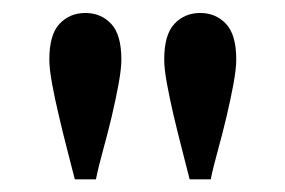

<svg xmlns="http://www.w3.org/2000/svg" viewBox="-20 -702 449 302"><path d="M114.3 -681.6Q138.7 -681.6 154.8 -664.6Q170.9 -647.5 170.9 -608.4Q170.9 -593.8 166.5 -569.8Q162.1 -545.9 155.8 -519Q149.4 -492.2 142.1 -465.8Q134.8 -439.5 130.9 -419.9H97.7Q92.8 -439.5 85.9 -465.8Q79.1 -492.2 72.8 -519Q66.4 -545.9 62 -569.8Q57.6 -593.8 57.6 -608.4Q57.6 -647.5 73.7 -664.6Q89.8 -681.6 114.3 -681.6ZM294.9 -681.6Q319.3 -681.6 335.4 -664.6Q351.6 -647.5 351.6 -608.4Q351.6 -593.8 347.2 -569.8Q342.8 -545.9 336.4 -519Q330.1 -492.2 322.8 -465.8Q315.4 -439.5 311.5 -419.9H278.3Q273.4 -439.5 266.6 -465.8Q259.8 -492.2 253.4 -519Q247.1 -545.9 242.7 -569.8Q238.3 -593.8 238.3 -608.4Q238.3 -647.5 254.4 -664.6Q270.5 -681.6 294.9 -681.6Z"/></svg>

Font: Crimson Pro ExtraLight
Style: Regular
Weight: 400
Version: Version 1.002